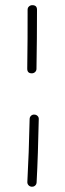

<svg xmlns="http://www.w3.org/2000/svg" viewBox="-20 -702 249 740"><path d="M104.5 -682.1Q122.6 -682.1 122.6 -664.6Q122.6 -611.3 122.1 -554Q121.6 -496.6 120.6 -437Q120.6 -429.2 115.2 -424.3Q109.9 -419.4 102.5 -419.4Q85 -419.4 85 -437Q85.9 -496.6 86.2 -554Q86.4 -611.3 86.4 -664.6Q86.4 -672.4 91.8 -677.2Q97.2 -682.1 104.5 -682.1ZM111.8 -260.3Q119.6 -260.3 124.8 -255.1Q129.9 -250 129.4 -242.7Q127.9 -176.8 126 -114.7Q124 -52.7 121.1 1Q120.6 8.8 115.2 13.4Q109.9 18.1 102.1 17.6Q94.7 17.1 89.8 11.7Q85 6.3 85.4 -1Q88.4 -54.7 90.6 -116Q92.8 -177.2 94.2 -242.7Q94.2 -250.5 99.4 -255.6Q104.5 -260.7 111.8 -260.3Z"/></svg>

Font: Mikhak ExtraLight
Style: Regular
Weight: 200
Designer: Amin Abedi
Version: Version 3.3